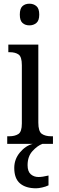

<svg xmlns="http://www.w3.org/2000/svg" viewBox="-20 -777 318 1037"><path d="M139 -640Q116 -640 101.5 -653Q87 -666 87 -698Q87 -731 101.5 -744Q116 -757 139 -757Q161 -757 176.5 -744Q192 -731 192 -698Q192 -666 176.5 -653Q161 -640 139 -640ZM19 0V-41H30Q60 -41 79 -53Q98 -65 98 -110V-425Q98 -470 80.5 -482.5Q63 -495 33 -495H25V-536H187V-115Q187 -67 206 -54Q225 -41 256 -41H266V0ZM175 240Q119 240 88 213.5Q57 187 57 130Q57 83 87.5 46.5Q118 10 157 0H209Q182 10 155.5 39Q129 68 129 115Q129 149 146 164Q163 179 188 179Q209 179 242 171V224Q228 231 208 235.5Q188 240 175 240Z"/></svg>

Font: Noto Serif Armenian Condensed
Style: Regular
Weight: 400
Width: 3
Designer: Monotype Design Team
Foundry: Monotype Imaging Inc.
Version: Version 2.008; ttfautohint (v1.8.4.7-5d5b)